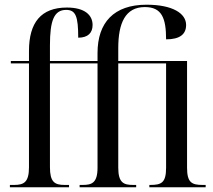

<svg xmlns="http://www.w3.org/2000/svg" viewBox="-20 -795 904 815"><path d="M22 0H273V-10H254C211 -10 192 -23 192 -86V-526H394V-83C394 -18 369 -10 331 -10H318V0H558V-10H545C506 -10 482 -18 482 -83V-526H685V-83C685 -19 665 -10 618 -10H614V0H853V-10H840C794 -10 774 -20 774 -83V-536H482V-591C482 -697 512 -765 595 -765C667 -765 685 -718 685 -628C744 -628 770 -650 770 -689C770 -738 713 -775 602 -775C463 -775 394 -699 394 -570V-536H192V-603C192 -707 209 -753 261 -753C302 -753 312 -724 312 -635C354 -635 373 -656 373 -689C373 -730 341 -763 264 -763C154 -763 103 -699 103 -579V-536H26V-526H103V-85C103 -22 82 -10 40 -10H22Z"/></svg>

Font: Noto Serif Display Condensed
Style: Regular
Weight: 400
Width: 3
Designer: Monotype Design Team
Foundry: Monotype Imaging Inc.
Version: Version 2.009